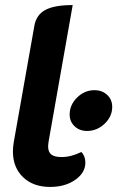

<svg xmlns="http://www.w3.org/2000/svg" viewBox="-20 -729 463 758"><path d="M31 -131Q31 -148 34 -166L116 -629Q124 -671 159.5 -690Q195 -709 267 -709L172 -171Q170 -157 170 -151Q170 -129 182.5 -119Q195 -109 223 -109Q261 -109 301 -129Q317 -113 317 -87Q317 -47 277 -19Q237 9 178 9Q111 9 71 -29.5Q31 -68 31 -131ZM255 -277Q255 -315 284.5 -344Q314 -373 353 -373Q383 -373 403 -354.5Q423 -336 423 -307Q423 -269 393 -240.5Q363 -212 324 -212Q294 -212 274.5 -230.5Q255 -249 255 -277Z"/></svg>

Font: K2D ExtraBold
Style: Italic
Weight: 800
Italic angle: -10°
Designer: Katatrad Aksorn Co.,Ltd.
Foundry: Cadson Demak Co.,Ltd.
Version: Version 1.000; ttfautohint (v1.6)